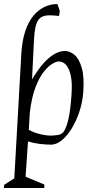

<svg xmlns="http://www.w3.org/2000/svg" viewBox="-26 -713 476 953"><path d="M226 -40Q237 -40 258 -42.5Q279 -45 289 -58Q303 -76 313.5 -121.5Q324 -167 329 -245Q333 -298 326 -334Q319 -370 303.5 -389Q288 -408 264 -408Q254 -408 234 -396.5Q214 -385 191.5 -357Q169 -329 150 -279.5Q131 -230 122 -154L117 -69Q138 -56 169.5 -48Q201 -40 226 -40ZM-6 220V205L45 172L80 -449Q84 -512 99.5 -558.5Q115 -605 139.5 -634.5Q164 -664 194.5 -678.5Q225 -693 259 -693L271 -659L267 -634Q243 -636 235 -636.5Q227 -637 219 -637Q192 -637 175.5 -625.5Q159 -614 151.5 -584Q144 -554 142 -500Q140 -455 137.5 -409.5Q135 -364 133 -319Q163 -369 191 -400Q219 -431 245.5 -445.5Q272 -460 296 -460Q321 -460 344 -440.5Q367 -421 380 -375.5Q393 -330 387 -252Q383 -203 367.5 -157Q352 -111 329.5 -74.5Q307 -38 280.5 -16.5Q254 5 228 5Q203 5 172.5 1.5Q142 -2 113 -11L101 164L194 203V220Z"/></svg>

Font: Ancizar Serif Light
Style: Italic
Weight: 300
Italic angle: -4°
Designer: Cesar Puertas, Viviana Monsalve, Julian Moncada, Julian Prieto, Jose Castro, Felipe Aragon, Mariel Hernandez, Sara Alarc
Version: Version 8.100